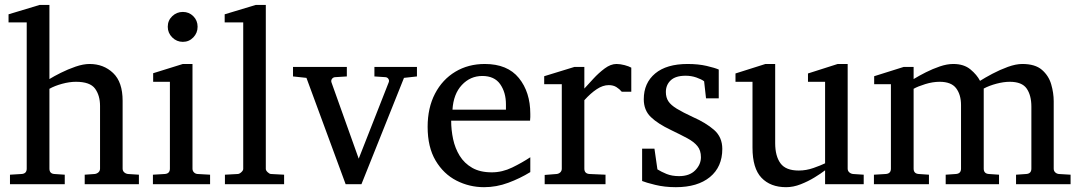

<svg xmlns="http://www.w3.org/2000/svg" viewBox="-20 -757 4441 789"><path d="M550.8 0H328.1V-39.1L369.1 -42Q377.9 -43 384.5 -48.8Q391.1 -54.7 391.1 -64V-321.8Q391.1 -364.7 370.6 -392.8Q350.1 -420.9 292 -420.9Q265.6 -420.9 235.1 -412.6Q204.6 -404.3 183.1 -392.1V-64Q183.1 -43.5 203.1 -42L246.1 -39.1V0H21V-39.1L68.8 -42Q89.8 -43.5 89.8 -64V-665H15.1V-698.2L143.1 -736.8H183.1V-432.1Q201.2 -443.4 230 -457.8Q258.8 -472.2 290.5 -483.2Q322.3 -494.1 348.1 -494.1Q405.8 -494.1 444.8 -457Q483.9 -419.9 483.9 -342.8V-64Q483.9 -54.7 490.5 -48.8Q497.1 -43 505.9 -42L550.8 -39.1Z M792 -647Q792 -621.6 774.4 -603.3Q756.8 -585 731.4 -585Q706.1 -585 687.7 -603.3Q669.4 -621.6 669.4 -647Q669.4 -672.9 687.7 -690.4Q706.1 -708 731.4 -708Q756.8 -708 774.4 -690.4Q792 -672.9 792 -647ZM843.3 0H608.4V-39.1L657.2 -42Q678.2 -43.5 678.2 -64V-420.9H609.4V-456.1L731.4 -494.1H771V-64Q771 -54.7 777.1 -48.6Q783.2 -42.5 792 -42L843.3 -39.1Z M1147.5 0H904.3V-39.1L957.5 -42Q964.4 -42.5 971.9 -49.6Q979.5 -56.6 979.5 -63V-665H903.3V-698.2L1031.2 -736.8H1072.3V-63Q1072.3 -56.6 1079.6 -49.6Q1086.9 -42.5 1093.3 -42L1147.5 -39.1Z M1693.4 -442.9 1640.1 -437 1465.3 0H1400.4L1239.3 -437L1184.1 -442.9V-481.9H1405.3V-442.9L1357.4 -439.9Q1349.1 -439.5 1344.2 -432.9Q1339.4 -426.3 1342.3 -418L1454.1 -105L1577.1 -418Q1580.6 -425.8 1576.2 -432.6Q1571.8 -439.5 1563.5 -439.9L1518.6 -442.9V-481.9H1693.4Z M2159.2 -49.8Q2117.2 -23.9 2068.6 -5.9Q2020 12.2 1969.2 12.2Q1908.7 12.2 1855.7 -14.9Q1802.7 -42 1770 -97.2Q1737.3 -152.3 1737.3 -235.8Q1737.3 -314 1767.6 -372.1Q1797.9 -430.2 1851.1 -462.2Q1904.3 -494.1 1972.2 -494.1Q2065.4 -494.1 2112.3 -436.3Q2159.2 -378.4 2159.2 -289.1Q2159.2 -284.2 2159.2 -276.1Q2159.2 -268.1 2158.2 -261.2H1834Q1834 -223.1 1842 -185.3Q1850.1 -147.5 1869.1 -116.7Q1888.2 -85.9 1920.4 -67.4Q1952.6 -48.8 2001 -48.8Q2043.9 -48.8 2084.7 -68.6Q2125.5 -88.4 2159.2 -110.8ZM2059.1 -306.2V-328.1Q2059.1 -377.4 2035.4 -411.1Q2011.7 -444.8 1961.9 -444.8Q1912.6 -444.8 1877.9 -407.7Q1843.3 -370.6 1839.4 -306.2Z M2574.2 -379.9H2535.2Q2525.9 -391.1 2512.9 -399.2Q2500 -407.2 2481.4 -407.2Q2457.5 -407.2 2432.4 -390.6Q2407.2 -374 2381.3 -345.2V-64Q2381.3 -43.5 2402.3 -42L2468.3 -39.1V0H2218.3V-38.1L2267.6 -42Q2276.4 -43 2282.5 -48.8Q2288.6 -54.7 2288.6 -64V-411.1H2216.3V-443.8L2340.3 -481.9H2381.3V-393.1Q2396 -409.2 2418 -433.1Q2439.9 -457 2464.8 -475.6Q2489.7 -494.1 2513.2 -494.1Q2528.8 -494.1 2546.9 -489.3Q2564.9 -484.4 2574.2 -479Z M2948.2 -145Q2948.2 -71.3 2897.5 -29.5Q2846.7 12.2 2757.3 12.2Q2711.4 12.2 2672.6 2.7Q2633.8 -6.8 2618.7 -13.2V-146H2669.4L2681.6 -61Q2696.8 -51.3 2719 -42.2Q2741.2 -33.2 2770.5 -33.2Q2813.5 -33.2 2836.9 -57.1Q2860.4 -81.1 2860.4 -110.8Q2860.4 -139.2 2845.9 -156.7Q2831.5 -174.3 2804.2 -189Q2776.9 -203.6 2738.3 -222.2Q2683.6 -248 2654.5 -276.1Q2625.5 -304.2 2625.5 -349.1Q2625.5 -416 2672.4 -455.1Q2719.2 -494.1 2805.7 -494.1Q2849.6 -494.1 2884 -486.1Q2918.5 -478 2933.6 -471.2V-353H2881.3L2873.5 -422.9Q2862.8 -431.2 2841.8 -438.5Q2820.8 -445.8 2797.4 -445.8Q2756.3 -445.8 2736.3 -427Q2716.3 -408.2 2716.3 -378.9Q2716.3 -356.4 2726.6 -340.8Q2736.8 -325.2 2761.2 -310.3Q2785.6 -295.4 2827.6 -275.9Q2879.9 -252.9 2914.1 -223.4Q2948.2 -193.8 2948.2 -145Z M3529.3 0H3370.6V-57.1Q3353.5 -43.9 3327.1 -27.8Q3300.8 -11.7 3270.5 0.2Q3240.2 12.2 3210.4 12.2Q3146 12.2 3109.1 -26.6Q3072.3 -65.4 3072.3 -149.9V-420.9H3002.4V-455.1L3125.5 -494.1H3165.5V-168.9Q3165.5 -115.7 3187.3 -85.9Q3209 -56.2 3262.2 -56.2Q3293 -56.2 3322.8 -66.7Q3352.5 -77.1 3370.6 -85.9V-420.9H3300.3V-455.1L3422.4 -494.1H3463.4V-64Q3463.4 -54.7 3470 -48.8Q3476.6 -43 3485.4 -42L3529.3 -39.1Z M4379.4 0H4155.3V-39.1L4197.3 -42Q4218.3 -43.5 4218.3 -64V-318.8Q4218.3 -365.2 4199 -393.1Q4179.7 -420.9 4129.4 -420.9Q4104.5 -420.9 4075 -413.1Q4045.4 -405.3 4022.5 -393.1V-64Q4022.5 -43.5 4043.5 -42L4085.4 -39.1V0H3866.2V-39.1L3908.2 -42Q3929.2 -43.5 3929.2 -64V-325.2Q3929.2 -367.7 3909.2 -394.3Q3889.2 -420.9 3841.3 -420.9Q3813 -420.9 3782.2 -411.4Q3751.5 -401.9 3734.4 -392.1V-64Q3734.4 -43.5 3755.4 -42L3797.4 -39.1V0H3571.3V-39.1L3620.1 -42Q3641.1 -43.5 3641.1 -64V-411.1H3572.3V-443.8L3693.4 -481.9H3734.4V-432.1Q3756.8 -445.8 3784.9 -460Q3813 -474.1 3842.3 -484.1Q3871.6 -494.1 3897.5 -494.1Q3940.9 -494.1 3967.8 -471.9Q3994.6 -449.7 4007.3 -424.8Q4027.3 -437.5 4058.1 -453.9Q4088.9 -470.2 4121.8 -482.2Q4154.8 -494.1 4181.2 -494.1Q4233.9 -494.1 4261.7 -470Q4289.6 -445.8 4299.8 -410.4Q4310.1 -375 4310.1 -340.8V-64Q4310.1 -54.7 4316.2 -48.8Q4322.3 -43 4331.1 -42L4379.4 -39.1Z"/></svg>

Font: Eeyek
Style: Regular
Weight: 400
Designer: Pravabati Chingangbam and Tabish
Foundry: SIL International
Version: Version 2.000